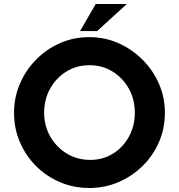

<svg xmlns="http://www.w3.org/2000/svg" viewBox="-20 -929 892 957"><path d="M50 -367Q50 -443 79 -511Q108 -579 159.5 -631.5Q211 -684 279 -714Q347 -744 425 -744Q502 -744 570 -714Q638 -684 690.5 -631.5Q743 -579 772.5 -511Q802 -443 802 -367Q802 -289 772.5 -221Q743 -153 690.5 -101.5Q638 -50 570 -21Q502 8 425 8Q347 8 279 -21Q211 -50 159.5 -101.5Q108 -153 79 -221Q50 -289 50 -367ZM200 -367Q200 -302 230.5 -248.5Q261 -195 313 -163.5Q365 -132 430 -132Q493 -132 543.5 -163.5Q594 -195 623 -248.5Q652 -302 652 -367Q652 -434 622 -487.5Q592 -541 541 -572.5Q490 -604 426 -604Q362 -604 311 -572.5Q260 -541 230 -487.5Q200 -434 200 -367ZM612 -909 464 -774H379L457 -909Z"/></svg>

Font: Reem Kufi Ink
Style: Bold
Weight: 700
Designer: Khaled Hosny
Version: Version 1.002